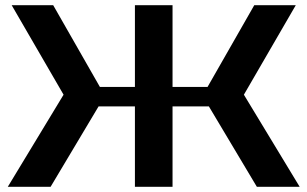

<svg xmlns="http://www.w3.org/2000/svg" viewBox="-20 -720 1185 740"><path d="M500 -700H645V-385H780L960 -700H1120L920 -355L1135 0H970L785 -310H645V0H500V-310H360L175 0H10L225 -355L25 -700H185L365 -385H500Z"/></svg>

Font: Prosto One
Style: Regular
Weight: 400
Designer: Pavel Emelyanov and Jovanny lemonad
Foundry: Pavel Emelyanov and Jovanny Lemonad
Version: Version 1.001